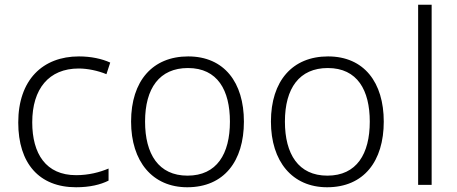

<svg xmlns="http://www.w3.org/2000/svg" viewBox="-20 -780 1929 810"><path d="M301 10C359 10 404 -1 438 -18V-69C400 -53 354 -41 301 -41C174 -41 116 -131 116 -264C116 -405 186 -491 312 -491C349 -491 393 -482 429 -467L445 -516C410 -532 364 -542 313 -542C160 -542 57 -443 57 -263C57 -91 145 10 301 10Z M1009 -267C1009 -432 926 -542 774 -542C624 -542 533 -439 533 -267C533 -99 623 10 770 10C925 10 1009 -100 1009 -267ZM592 -267C592 -408 653 -493 773 -493C898 -493 950 -399 950 -267C950 -131 895 -39 771 -39C649 -39 592 -130 592 -267Z M1599 -267C1599 -432 1516 -542 1364 -542C1214 -542 1123 -439 1123 -267C1123 -99 1213 10 1360 10C1515 10 1599 -100 1599 -267ZM1182 -267C1182 -408 1243 -493 1363 -493C1488 -493 1540 -399 1540 -267C1540 -131 1485 -39 1361 -39C1239 -39 1182 -130 1182 -267Z M1801 0V-760H1744V0Z"/></svg>

Font: Noto Sans Sinhala UI Light
Style: Regular
Weight: 300
Designer: Jelle Bosma - Monotype Design Team
Foundry: Monotype Imaging Inc.
Version: Version 2.006